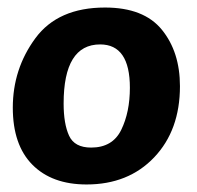

<svg xmlns="http://www.w3.org/2000/svg" viewBox="-20 -480 523 510"><path d="M14 -194Q14 -297 74 -378.5Q134 -460 259 -460Q362 -460 410 -401Q458 -342 458 -251Q458 -134 389.5 -62Q321 10 210 10Q118 10 66 -42.5Q14 -95 14 -194ZM149 -205Q149 -151 163.5 -119.5Q178 -88 222 -88Q279 -88 302 -135Q325 -182 325 -247Q325 -362 246 -362Q149 -362 149 -205Z"/></svg>

Font: Zilla Slab
Style: Bold Italic
Weight: 700
Italic angle: -6°
Designer: Typotheque.com
Foundry: Typotheque type foundry
Version: Version 1.1; 2017; ttfautohint (v1.6)